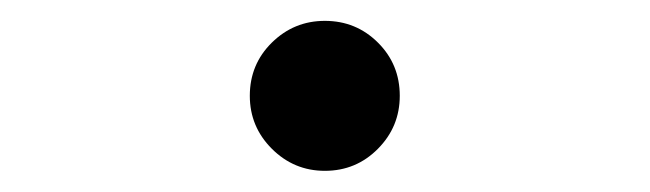

<svg xmlns="http://www.w3.org/2000/svg" viewBox="-20 -439 626 185"><path d="M293 -274.4Q263.2 -274.4 241.9 -295.7Q220.7 -316.9 220.7 -346.7Q220.7 -377 241.9 -397.9Q263.2 -418.9 293 -418.9Q323.2 -418.9 344.2 -397.9Q365.2 -377 365.2 -346.7Q365.2 -316.9 344.2 -295.7Q323.2 -274.4 293 -274.4Z"/></svg>

Font: CaskaydiaMono NF
Style: Regular
Weight: 400
Designer: Aaron Bell
Foundry: Saja Typeworks
Version: Version 2111.001; ttfautohint (v1.8.4);Nerd Fonts 3.1.1